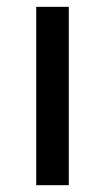

<svg xmlns="http://www.w3.org/2000/svg" viewBox="-20 -544 318 564"><path d="M182.1 -523.9V0H86.4V-523.9Z"/></svg>

Font: SolaimanLipi
Style: Bold
Weight: 700
Designer: Solaiman Karim
Foundry: Al Mamun Sumon
Version: Version 2.000